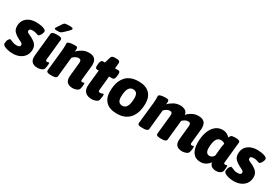

<svg xmlns="http://www.w3.org/2000/svg" viewBox="55 -1682 3832 2655"><g transform="rotate(30 1971.0 -354.5)"><path d="M168 8Q141 8 112 3.5Q83 -1 57.5 -9.5Q32 -18 16.5 -31Q1 -44 2 -62Q4 -102 18 -124.5Q32 -147 44 -147Q53 -147 68.5 -139.5Q84 -132 106 -124.5Q128 -117 158 -117Q214 -117 214 -151Q214 -174 190.5 -185.5Q167 -197 139 -212Q95 -234 63.5 -265.5Q32 -297 32 -353Q32 -411 59 -450.5Q86 -490 133 -510.5Q180 -531 238 -531Q261 -531 289 -528Q317 -525 342.5 -518Q368 -511 384 -500Q400 -489 399 -472Q398 -455 389 -435.5Q380 -416 368.5 -402Q357 -388 348 -388Q333 -388 311.5 -397.5Q290 -407 252 -407Q228 -407 213.5 -400Q199 -393 199 -375Q199 -352 224 -341.5Q249 -331 284 -313Q306 -301 329 -284Q352 -267 367 -241Q382 -215 382 -179Q382 -119 354 -77.5Q326 -36 277.5 -14Q229 8 168 8Z M562 8Q503 8 472.5 -23.5Q442 -55 449 -127L486 -488Q490 -525 561 -525H584Q655 -525 651 -488L617 -159Q614 -130 639 -130Q648 -130 655 -133.5Q662 -137 666 -137Q674 -137 674 -118Q674 -104 671 -80.5Q668 -57 662 -38Q657 -23 640.5 -12.5Q624 -2 602.5 3Q581 8 562 8ZM546 -572Q521 -572 511 -576Q501 -580 501 -587Q501 -592 504.5 -598.5Q508 -605 515 -615L561 -685Q569 -697 577.5 -704.5Q586 -712 604 -715Q622 -718 658 -718Q717 -718 717 -701Q717 -692 708.5 -680.5Q700 -669 685 -655L630 -602Q612 -585 596.5 -578.5Q581 -572 546 -572Z M1124 8Q1064 8 1034 -23.5Q1004 -55 1011 -127L1032 -336Q1033 -342 1033 -346Q1033 -350 1033 -353Q1033 -376 1023 -385.5Q1013 -395 991 -395Q969 -395 944 -381.5Q919 -368 902 -347L870 -35Q866 2 797 2H770Q733 2 718 -8Q703 -18 705 -36L740 -371Q741 -387 742.5 -406.5Q744 -426 744 -446Q744 -455 743.5 -464.5Q743 -474 743 -485Q743 -501 763.5 -509Q784 -517 811.5 -519.5Q839 -522 858 -522Q887 -522 895.5 -515Q904 -508 904 -485Q904 -465 901 -445Q928 -477 976 -504Q1024 -531 1082 -531Q1141 -531 1172.5 -502.5Q1204 -474 1204 -408Q1204 -401 1203 -393Q1202 -385 1202 -376L1179 -159Q1176 -130 1201 -130Q1210 -130 1217 -133.5Q1224 -137 1228 -137Q1236 -137 1236 -118Q1236 -104 1233 -80.5Q1230 -57 1224 -38Q1219 -23 1202 -12.5Q1185 -2 1164 3Q1143 8 1124 8Z M1427 8Q1359 8 1322 -30Q1285 -68 1294 -151L1318 -384H1293Q1256 -384 1263 -440L1266 -468Q1272 -523 1307 -523H1337L1363 -612Q1369 -633 1383 -641.5Q1397 -650 1424 -650H1446Q1480 -650 1494 -639.5Q1508 -629 1506 -609L1498 -523H1549Q1586 -523 1579 -468L1576 -440Q1570 -384 1535 -384H1484L1461 -163Q1458 -142 1464.5 -134Q1471 -126 1487 -126Q1505 -126 1517 -132Q1529 -138 1536 -138Q1544 -138 1544 -119Q1544 -105 1541 -81.5Q1538 -58 1532 -38Q1524 -16 1493.5 -4Q1463 8 1427 8Z M1828 8Q1715 8 1655.5 -50Q1596 -108 1596 -216Q1596 -256 1602.5 -299.5Q1609 -343 1626.5 -384Q1644 -425 1675.5 -458.5Q1707 -492 1756 -511.5Q1805 -531 1876 -531Q1988 -531 2047.5 -473Q2107 -415 2107 -307Q2107 -250 2093.5 -194.5Q2080 -139 2048.5 -93Q2017 -47 1963 -19.5Q1909 8 1828 8ZM1841 -125Q1878 -125 1899 -149Q1920 -173 1928.5 -213Q1937 -253 1937 -301Q1937 -398 1863 -398Q1825 -398 1804 -374Q1783 -350 1774.5 -310Q1766 -270 1766 -222Q1766 -125 1841 -125Z M2873 8Q2813 8 2782.5 -23.5Q2752 -55 2760 -127L2781 -336Q2782 -345 2782 -353Q2782 -376 2772 -385.5Q2762 -395 2740 -395Q2719 -395 2695 -382.5Q2671 -370 2653 -350L2621 -35Q2618 2 2546 2H2524Q2453 2 2457 -35L2488 -336Q2488 -343 2488.5 -346.5Q2489 -350 2489 -353Q2489 -376 2479.5 -385.5Q2470 -395 2449 -395Q2426 -395 2401.5 -381.5Q2377 -368 2360 -347L2328 -35Q2324 2 2254 2H2228Q2192 2 2176 -6Q2160 -14 2162 -36L2198 -371Q2199 -387 2200.5 -406.5Q2202 -426 2202 -446Q2202 -455 2201.5 -464.5Q2201 -474 2201 -485Q2201 -501 2221 -509Q2241 -517 2266.5 -519.5Q2292 -522 2311 -522Q2339 -522 2350.5 -515Q2362 -508 2362 -485Q2362 -465 2359 -445Q2386 -477 2434 -504Q2482 -531 2539 -531Q2585 -531 2617.5 -511.5Q2650 -492 2656 -448Q2681 -480 2727.5 -505.5Q2774 -531 2830 -531Q2889 -531 2920.5 -502.5Q2952 -474 2952 -408Q2952 -401 2951.5 -393Q2951 -385 2950 -376L2928 -159Q2924 -130 2949 -130Q2958 -130 2965.5 -133.5Q2973 -137 2976 -137Q2984 -137 2984 -118Q2984 -104 2981.5 -80.5Q2979 -57 2972 -38Q2968 -23 2951 -12.5Q2934 -2 2912.5 3Q2891 8 2873 8Z M3164 9Q3087 9 3044 -46.5Q3001 -102 3001 -209Q3001 -306 3027.5 -378.5Q3054 -451 3102 -491Q3150 -531 3214 -531Q3260 -531 3290 -512Q3320 -493 3335 -478Q3341 -501 3353 -512.5Q3365 -524 3410 -525H3430Q3498 -525 3495 -488L3461 -159Q3457 -130 3483 -130Q3492 -130 3499 -133.5Q3506 -137 3510 -137Q3517 -137 3517 -118Q3517 -110 3516 -94.5Q3515 -79 3511 -54Q3508 -31 3492.5 -17.5Q3477 -4 3455.5 2Q3434 8 3414 8Q3373 8 3345 -10Q3317 -28 3308 -68Q3284 -33 3248 -12Q3212 9 3164 9ZM3233 -127Q3256 -127 3274 -140.5Q3292 -154 3301 -172L3314 -300Q3316 -321 3319 -338.5Q3322 -356 3327 -374Q3318 -384 3302 -390.5Q3286 -397 3265 -397Q3213 -397 3191 -347.5Q3169 -298 3169 -218Q3169 -127 3233 -127Z M3697 8Q3670 8 3641 3.5Q3612 -1 3586.5 -9.5Q3561 -18 3545.5 -31Q3530 -44 3531 -62Q3533 -102 3547 -124.5Q3561 -147 3573 -147Q3582 -147 3597.5 -139.5Q3613 -132 3635 -124.5Q3657 -117 3687 -117Q3743 -117 3743 -151Q3743 -174 3719.5 -185.5Q3696 -197 3668 -212Q3624 -234 3592.5 -265.5Q3561 -297 3561 -353Q3561 -411 3588 -450.5Q3615 -490 3662 -510.5Q3709 -531 3767 -531Q3790 -531 3818 -528Q3846 -525 3871.5 -518Q3897 -511 3913 -500Q3929 -489 3928 -472Q3927 -455 3918 -435.5Q3909 -416 3897.5 -402Q3886 -388 3877 -388Q3862 -388 3840.5 -397.5Q3819 -407 3781 -407Q3757 -407 3742.5 -400Q3728 -393 3728 -375Q3728 -352 3753 -341.5Q3778 -331 3813 -313Q3835 -301 3858 -284Q3881 -267 3896 -241Q3911 -215 3911 -179Q3911 -119 3883 -77.5Q3855 -36 3806.5 -14Q3758 8 3697 8Z"/></g></svg>

Font: Asap ExtraBold
Style: Italic
Weight: 800
Italic angle: -6°
Designer: Pablo Cosgaya
Foundry: Omnibus-Type
Version: Version 3.001; ttfautohint (v1.8.4.7-5d5b)